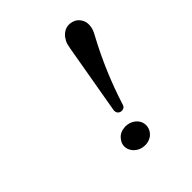

<svg xmlns="http://www.w3.org/2000/svg" viewBox="-182 -757 911 911"><g transform="rotate(-45 273.5 -301.5)"><path d="M369 -605Q393 -632 422 -632Q443 -632 461 -621Q481 -607 488 -582Q493 -559 484 -533Q480 -522 471 -506Q387 -350 334 -182Q329 -165 310 -165Q303 -165 297 -168.5Q291 -172 288 -177.5Q285 -183 285 -190V-194L346 -545Q351 -575 357.5 -586.5Q364 -598 369 -605ZM261 -100Q266 -101 269 -101Q299 -101 320 -84Q344 -64 344 -35Q343 -4 317 16Q298 29 273 29Q236 28 214 2Q199 -16 199 -37Q199 -54 208 -67Q226 -97 261 -100Z"/></g></svg>

Font: TT2020Base
Style: Italic
Weight: 400
Italic angle: -15°
Version: Version 0.2.000